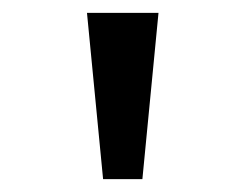

<svg xmlns="http://www.w3.org/2000/svg" viewBox="-20 -749 366 298"><path d="M140 -471 115 -729H226L201 -471Z"/></svg>

Font: hingl115
Style: Book
Weight: 400
Designer: Jelle Bosma - Monotype Design Team
Foundry: Monotype Imaging Inc.
Version: Version 2.003